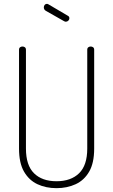

<svg xmlns="http://www.w3.org/2000/svg" viewBox="-20 -973 589 999"><path d="M274 6Q219 6 175 -14.5Q131 -35 105 -80Q79 -125 79 -200V-714Q79 -723 84.5 -727Q90 -731 97 -731Q104 -731 109.5 -727Q115 -723 115 -714V-200Q115 -113 157 -71.5Q199 -30 274 -30Q349 -30 391.5 -71.5Q434 -113 434 -200V-714Q434 -723 439.5 -727Q445 -731 452 -731Q459 -731 464.5 -727Q470 -723 470 -714V-200Q470 -125 444 -80Q418 -35 373.5 -14.5Q329 6 274 6ZM322 -860Q320 -860 317.5 -861Q315 -862 313 -863L218 -917Q208 -923 208 -935Q208 -942 212.5 -947.5Q217 -953 224 -953Q227 -953 231 -951L333 -891Q341 -887 341 -878Q341 -871 335.5 -865.5Q330 -860 322 -860Z"/></svg>

Font: Dosis ExtraLight ExtraLight
Style: Regular
Weight: 250
Version: Version 3.001; ttfautohint (v1.8.2)